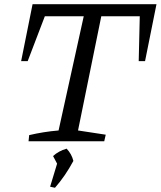

<svg xmlns="http://www.w3.org/2000/svg" viewBox="-20 -668 760 908"><path d="M720 -648 666 -379H636L641 -591H459L349 -51L480 -31L473 0H115L118 -29Q152 -37 186.5 -42.5Q221 -48 257 -51L376 -591H192L111 -379H80L134 -648ZM217 215 250 106 231 70Q257 46 295 35Q319 60 327 93Q289 164 240 220Z"/></svg>

Font: Piazzolla SC
Style: Italic
Weight: 400
Italic angle: -11.3°
Designer: Juan Pablo del Peral
Foundry: Huerta Tipografica
Version: Version 1.330